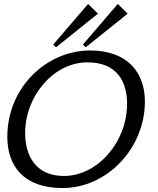

<svg xmlns="http://www.w3.org/2000/svg" viewBox="-20 -940 797 970"><path d="M17 -249C17 -103 98 10 296 10C521 10 712 -191 712 -427C712 -572 626 -685 435 -685C215 -685 17 -498 17 -249ZM107 -268C107 -454 250 -625 422 -625C571 -625 622 -527 622 -417C622 -221 472 -51 303 -51C157 -51 107 -158 107 -268ZM249 -715C249 -714 263 -701 263 -701L475 -871L425 -920ZM399 -715C399 -714 413 -701 413 -701L625 -871L575 -920Z"/></svg>

Font: KpSans
Style: Italic
Weight: 400
Italic angle: -11°
Version: Version 0.66